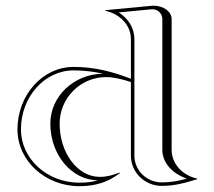

<svg xmlns="http://www.w3.org/2000/svg" viewBox="-20 -635 735 660"><path d="M40 -190C40 -82.4 135.4 5 253 5C306 5 351 -8 392 -40L391 -42C368 -33 348 -27 323 -27C246.8 -27 185 -109 185 -210C185 -298.3 256.7 -370 345 -370C370.3 -370 401.8 -362.5 430 -352.9V-100C430 -42 478 4 536 4C580 4 616 -6 658 -19V-21C607 -32 570 -72 570 -120V-570C570 -594.5 542.7 -615.4 508.2 -615.4C505.5 -615.4 502.8 -615.3 500 -615L342 -600V-598C393 -587 430 -548 430 -500V-364.3C365.5 -389.1 304.4 -405 233 -405C126.5 -405 40 -308.7 40 -190ZM442 -500C442 -539.2 420.1 -572.2 388.1 -592.3L500.6 -603C501.7 -603.1 502.8 -603.2 503.9 -603.2C522.4 -603.2 538 -588.3 538 -570V-120C538 -74.4 573.6 -37.8 622.3 -21C592.3 -12.8 567.1 -8 536 -8C484.4 -8 442 -48.9 442 -100ZM334.1 -381.7C233.8 -380.4 153 -304 153 -210C153 -102.7 226.4 -15.5 317.3 -15.1C296.7 -9.4 276.2 -7 253 -7C141.1 -7 52 -89.9 52 -190C52 -302.1 133.1 -393 233 -393C268.5 -393 301.8 -388.9 334.1 -381.7Z"/></svg>

Font: SortefaxS01
Style: Medium
Weight: 500
Designer: gluk
Foundry: gluk
Version: Version 0.261